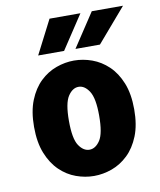

<svg xmlns="http://www.w3.org/2000/svg" viewBox="-82 -780 714 857"><g transform="rotate(-10 275.0 -352.0)"><path d="M275.5 11Q235 11 194.8 -3.5Q154.5 -18 121.8 -49.5Q89 -81 69 -130.8Q49 -180.5 49 -251Q49 -321 69 -370.8Q89 -420.5 121.8 -451.8Q154.5 -483 194.8 -497.5Q235 -512 275.5 -512Q316.5 -512 356.8 -497.5Q397 -483 430 -451.8Q463 -420.5 483 -370.8Q503 -321 503 -251Q503 -180.5 483 -130.8Q463 -81 430 -49.5Q397 -18 356.8 -3.5Q316.5 11 275.5 11ZM275.5 -108Q303 -108 323.5 -138.8Q344 -169.5 344 -251Q344 -329.5 323.5 -361.2Q303 -393 275.5 -393Q248 -393 227.5 -361.8Q207 -330.5 207 -251Q207 -169.5 227.5 -138.8Q248 -108 275.5 -108ZM291.5 -562 392.5 -715H534L402.5 -562ZM122.5 -562 201 -715H341L240 -562Z"/></g></svg>

Font: Trispace SemiCondensed
Style: Bold
Weight: 700
Width: 4
Designer: Tyler Finck
Foundry: Etcetera Type Company
Version: Version 1.210; ttfautohint (v1.8.3)